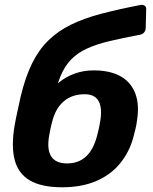

<svg xmlns="http://www.w3.org/2000/svg" viewBox="-20 -783 649 813"><path d="M243 10Q156 10 106.5 -19Q57 -48 42 -106.5Q27 -165 42 -252Q47 -281 54 -312Q61 -343 67 -372Q87 -456 115.5 -514Q144 -572 185 -612Q226 -652 281.5 -679Q337 -706 409.5 -725Q482 -744 575 -762Q585 -764 592.5 -759Q600 -754 599 -743L597 -665Q597 -654 590.5 -646Q584 -638 573 -636Q498 -622 442 -608.5Q386 -595 346.5 -576.5Q307 -558 280.5 -530.5Q254 -503 236.5 -461Q219 -419 207 -358L188 -381Q202 -411 230.5 -434.5Q259 -458 296.5 -471.5Q334 -485 376 -485Q446 -485 490.5 -460Q535 -435 553 -387Q571 -339 560 -272Q558 -255 553.5 -236.5Q549 -218 545 -203Q528 -139 488 -90.5Q448 -42 386.5 -16Q325 10 243 10ZM264 -91Q313 -91 344.5 -120.5Q376 -150 391 -208Q394 -219 398 -236.5Q402 -254 404 -268Q414 -324 398 -354Q382 -384 339 -384Q285 -384 250 -354Q215 -324 201 -268Q197 -254 193.5 -236.5Q190 -219 188 -208Q178 -150 197 -120.5Q216 -91 264 -91Z"/></svg>

Font: Rubik Light SemiBold
Style: Italic
Weight: 600
Italic angle: -12°
Version: Version 2.104